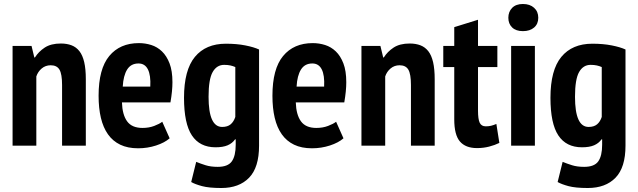

<svg xmlns="http://www.w3.org/2000/svg" viewBox="-20 -730 3196 962"><path d="M291 0V-304Q291 -359 278 -381Q265 -403 234 -403Q208 -403 189 -387Q170 -371 162 -347V0H43V-500H138L152 -442H155Q173 -471 204 -491.5Q235 -512 285 -512Q315 -512 338.5 -503Q362 -494 378 -473.5Q394 -453 402 -418.5Q410 -384 410 -333V0Z M830 -37Q805 -15 762 -1Q719 13 672 13Q620 13 582.5 -5Q545 -23 521 -57Q497 -91 485.5 -139.5Q474 -188 474 -250Q474 -385 527.5 -449.5Q581 -514 676 -514Q708 -514 738 -504.5Q768 -495 791.5 -472.5Q815 -450 829.5 -412.5Q844 -375 844 -318Q844 -296 841.5 -271Q839 -246 834 -217H591Q593 -155 617 -122Q641 -89 694 -89Q726 -89 752.5 -99Q779 -109 793 -120ZM674 -412Q636 -412 617 -381.5Q598 -351 595 -296H733Q736 -353 721 -382.5Q706 -412 674 -412Z M1278 0Q1278 109 1228 160.5Q1178 212 1089 212Q1027 212 992 202.5Q957 193 938 182L963 81Q985 90 1010.5 98Q1036 106 1071 106Q1122 106 1141.5 78.5Q1161 51 1161 -5V-32H1158Q1144 -12 1120.5 -2Q1097 8 1060 8Q981 8 941.5 -51.5Q902 -111 902 -240Q902 -379 956.5 -445Q1011 -511 1112 -511Q1166 -511 1209 -502.5Q1252 -494 1278 -482ZM1093 -94Q1120 -94 1135.5 -107Q1151 -120 1159 -144V-394Q1148 -399 1134.5 -402Q1121 -405 1103 -405Q1066 -405 1045.5 -369Q1025 -333 1025 -245Q1025 -94 1093 -94Z M1701 -37Q1676 -15 1633 -1Q1590 13 1543 13Q1491 13 1453.5 -5Q1416 -23 1392 -57Q1368 -91 1356.5 -139.5Q1345 -188 1345 -250Q1345 -385 1398.5 -449.5Q1452 -514 1547 -514Q1579 -514 1609 -504.5Q1639 -495 1662.5 -472.5Q1686 -450 1700.5 -412.5Q1715 -375 1715 -318Q1715 -296 1712.5 -271Q1710 -246 1705 -217H1462Q1464 -155 1488 -122Q1512 -89 1565 -89Q1597 -89 1623.5 -99Q1650 -109 1664 -120ZM1545 -412Q1507 -412 1488 -381.5Q1469 -351 1466 -296H1604Q1607 -353 1592 -382.5Q1577 -412 1545 -412Z M2039 0V-304Q2039 -359 2026 -381Q2013 -403 1982 -403Q1956 -403 1937 -387Q1918 -371 1910 -347V0H1791V-500H1886L1900 -442H1903Q1921 -471 1952 -491.5Q1983 -512 2033 -512Q2063 -512 2086.5 -503Q2110 -494 2126 -473.5Q2142 -453 2150 -418.5Q2158 -384 2158 -333V0Z M2201 -500H2256V-594L2375 -631V-500H2472V-394H2375V-176Q2375 -133 2383.5 -115Q2392 -97 2414 -97Q2429 -97 2441 -100Q2453 -103 2467 -109L2482 -14Q2460 -3 2431 4.5Q2402 12 2370 12Q2313 12 2284.5 -21Q2256 -54 2256 -132V-394H2201Z M2541 -500H2660V0H2541ZM2527 -641Q2527 -671 2546 -690.5Q2565 -710 2600 -710Q2635 -710 2656 -691Q2677 -672 2677 -641Q2677 -610 2656 -592Q2635 -574 2600 -574Q2565 -574 2546 -592.5Q2527 -611 2527 -641Z M3114 0Q3114 109 3064 160.5Q3014 212 2925 212Q2863 212 2828 202.5Q2793 193 2774 182L2799 81Q2821 90 2846.5 98Q2872 106 2907 106Q2958 106 2977.5 78.5Q2997 51 2997 -5V-32H2994Q2980 -12 2956.5 -2Q2933 8 2896 8Q2817 8 2777.5 -51.5Q2738 -111 2738 -240Q2738 -379 2792.5 -445Q2847 -511 2948 -511Q3002 -511 3045 -502.5Q3088 -494 3114 -482ZM2929 -94Q2956 -94 2971.5 -107Q2987 -120 2995 -144V-394Q2984 -399 2970.5 -402Q2957 -405 2939 -405Q2902 -405 2881.5 -369Q2861 -333 2861 -245Q2861 -94 2929 -94Z"/></svg>

Font: PT Sans Narrow
Style: Bold
Weight: 700
Width: 3
Designer: A.Korolkova, O.Umpeleva, V.Yefimov
Foundry: ParaType Ltd
Version: Version 2.003W OFL